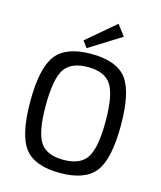

<svg xmlns="http://www.w3.org/2000/svg" viewBox="-133 -1008 934 1116"><g transform="rotate(15 334.0 -450.0)"><path d="M489 -848 297 -728 268 -767 440 -913ZM121.5 -624.5Q182 -703 334 -703Q486 -703 546 -624.5Q606 -546 606 -345Q606 -144 546 -65.5Q486 13 334 13Q182 13 121.5 -65.5Q61 -144 61 -345Q61 -546 121.5 -624.5ZM475 -563.5Q436 -624 334 -624Q232 -624 193 -563.5Q154 -503 154 -345Q154 -187 193 -126.5Q232 -66 334 -66Q436 -66 475 -126.5Q514 -187 514 -345Q514 -503 475 -563.5Z"/></g></svg>

Font: Exo 2
Style: Regular
Weight: 400
Designer: Natanael Gama
Version: Version 1.001;PS 001.001;hotconv 1.0.70;makeotf.lib2.5.58329